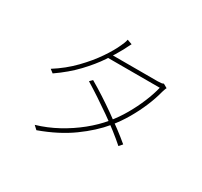

<svg xmlns="http://www.w3.org/2000/svg" viewBox="-164 -1014 1328 1260"><g transform="rotate(30 500.0 -384.0)"><path d="M402 -448Q452 -419 503 -386Q554 -353 603.5 -318Q653 -283 699 -248.5Q745 -214 784 -181L762 -156Q726 -188 680.5 -223.5Q635 -259 584.5 -294.5Q534 -330 482.5 -364Q431 -398 382 -428ZM846 -643Q842 -636 838.5 -624.5Q835 -613 833 -608Q819 -552 793 -490Q767 -428 731.5 -367Q696 -306 652 -253Q587 -174 486 -101Q385 -28 244 23L217 -2Q299 -26 375 -67.5Q451 -109 516 -161.5Q581 -214 628 -271Q672 -324 707 -385Q742 -446 767.5 -507.5Q793 -569 806 -623H403L421 -653H772Q789 -653 799 -654.5Q809 -656 816 -660ZM503 -778Q496 -765 488.5 -750Q481 -735 475 -723Q449 -674 406.5 -610.5Q364 -547 301 -480.5Q238 -414 150 -353L124 -373Q208 -426 273 -493Q338 -560 382 -625Q426 -690 447 -738Q451 -746 457.5 -762Q464 -778 466 -791Z"/></g></svg>

Font: Noto Sans HK Thin
Style: Regular
Weight: 100
Designer: Ryoko NISHIZUKA 西塚涼子 (kana, bopomofo & ideographs); Paul D. Hunt (Latin, Greek & Cyrillic); Sandoll Communications 산돌커뮤니
Foundry: Adobe
Version: Version 2.004-H2;hotconv 1.0.118;makeotfexe 2.5.65603